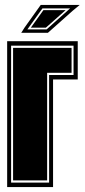

<svg xmlns="http://www.w3.org/2000/svg" viewBox="-20 -758 343 778"><path d="M9 0V-591H295V-436H195V0ZM25 -18H179V-454H278V-573H25ZM33 -27V-564H270V-463H171V-27ZM80 -647 145 -738H303L274 -714L174 -625H66ZM91 -639H169L264 -724H152ZM105 -646 156 -717H246L166 -646Z"/></svg>

Font: Alumni Sans Collegiate One
Style: Regular
Weight: 400
Designer: Robert E. Leuschke
Foundry: Robert E. Leuschke
Version: Version 1.100